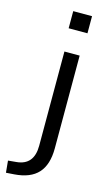

<svg xmlns="http://www.w3.org/2000/svg" viewBox="-186 -746 566 986"><g transform="rotate(15 97.0 -252.5)"><path d="M74 -607V-698H174V-607ZM-45 193 -51 130 -8 126Q84 118 84 15V-486H165V7Q165 94 124 139Q83 184 -2 190Z"/></g></svg>

Font: Nunito Sans
Style: Regular
Weight: 400
Designer: Vernon Adams
Foundry: Vernon Adams
Version: Version 3.101; ttfautohint (v1.8.4.7-5d5b);gftools[0.9.27]